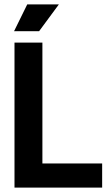

<svg xmlns="http://www.w3.org/2000/svg" viewBox="-20 -854 493 874"><path d="M46 0V-660H173V-110H445V0ZM158 -712H44L104 -834H248Z"/></svg>

Font: Bricolage Grotesque 96pt SemiBold
Style: Regular
Weight: 600
Designer: Mathieu Triay
Foundry: Atelier Triay
Version: Version 1.001; ttfautohint (v1.8.4.7-5d5b);gftools[0.9.33.de